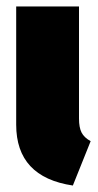

<svg xmlns="http://www.w3.org/2000/svg" viewBox="-20 -554 302 593"><path d="M224 -188Q224 -160 232 -144.5Q240 -129 260 -118L205 19Q30 -7 30 -169V-534H224Z"/></svg>

Font: Fira Sans Condensed Black
Style: Regular
Weight: 900
Width: 3
Designer: Carrois Corporate & Edenspiekermann AG
Foundry: Carrois Corporate GbR & Edenspiekermann AG
Version: Version 4.203